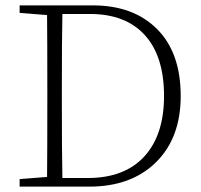

<svg xmlns="http://www.w3.org/2000/svg" viewBox="-20 -694 749 714"><path d="M212 -32H306Q443 -32 516.5 -112Q590 -192 590 -337Q590 -485 518.5 -563.5Q447 -642 315 -642H212Q210 -551 210 -357V-333Q210 -124 212 -32ZM53 -674H325Q476 -674 564 -586Q652 -498 652 -337Q652 -181 560 -90.5Q468 0 312 0H53V-28L155 -36Q156 -127 156 -333V-357Q156 -547 155 -638L53 -646Z"/></svg>

Font: TypoPRO Source Serif Pro
Style: Regular
Weight: 300
Designer: Frank Grießhammer
Foundry: Adobe Systems Incorporated
Version: Version 1.017;PS (version unavailable);hotconv 1.0.79;makeot